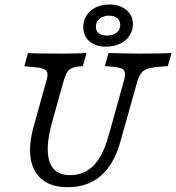

<svg xmlns="http://www.w3.org/2000/svg" viewBox="-20 -801 764 833"><path d="M126.6 -254 179.8 -445.2Q187.1 -468.5 185.9 -481.5Q184.7 -494.4 171.4 -500.8Q158.1 -507.3 128.2 -509.7L85.5 -513.7L100.8 -570.2Q162.1 -568.5 248.4 -568.5H252.4H251.6Q313.7 -568.5 355.6 -571L339.5 -514.5L323.4 -512.9Q300.8 -510.5 288.3 -503.6Q275.8 -496.8 269 -483.5Q262.1 -470.2 254.8 -445.2L205.6 -269.4Q175 -158.9 194.8 -100Q214.5 -41.1 283.1 -41.1Q345.2 -41.1 385.9 -82.7Q426.6 -124.2 450.8 -211.3L516.1 -445.2Q523.4 -469.4 522.2 -482.7Q521 -496 510.5 -502Q500 -508.1 477.4 -510.5L434.7 -514.5L450.8 -571Q528.2 -568.5 587.1 -568.5Q678.2 -568.5 724.2 -571L708.1 -514.5L662.9 -510.5Q633.9 -508.1 617.3 -501.6Q600.8 -495.2 591.5 -482.3Q582.3 -469.4 575 -445.2L501.6 -183.9Q474.2 -87.1 416.9 -37.9Q359.7 11.3 274.2 11.3Q205.6 11.3 164.5 -20.6Q123.4 -52.4 113.3 -112.1Q103.2 -171.8 126.6 -254ZM341.1 -683.1Q341.1 -712.1 355.6 -734.3Q370.2 -756.5 396 -769Q421.8 -781.5 454.8 -781.5Q499.2 -781.5 527.8 -758.1Q556.5 -734.7 556.5 -696.8Q556.5 -668.5 541.5 -646Q526.6 -623.4 499.6 -610.9Q472.6 -598.4 439.5 -598.4Q396 -598.4 368.5 -621.4Q341.1 -644.4 341.1 -683.1ZM501.6 -692.7Q501.6 -711.3 488.3 -722.2Q475 -733.1 452.4 -733.1Q428.2 -733.1 412.1 -719.4Q396 -705.6 396 -684.7Q396 -666.9 408.5 -656.9Q421 -646.8 443.5 -646.8Q460.5 -646.8 473.8 -652.4Q487.1 -658.1 494.4 -668.5Q501.6 -679 501.6 -692.7Z"/></svg>

Font: Playfair Micro SmCond SmLight
Style: Italic
Weight: 360
Width: 4
Italic angle: -15.6°
Designer: Claus Eggers Sørensen
Foundry: Claus Eggers Sørensen
Version: Version 2.203;Glyphs 3.3 (3326)